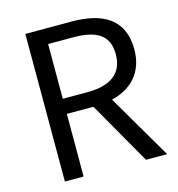

<svg xmlns="http://www.w3.org/2000/svg" viewBox="-109 -827 852 921"><g transform="rotate(-15 317.5 -366.5)"><path d="M193 -658H316C431 -658 494 -624 494 -527C494 -432 431 -386 316 -386H193ZM608 0 420 -321C520 -345 586 -413 586 -527C586 -680 479 -733 330 -733H100V0H193V-311H325L503 0Z"/></g></svg>

Font: Noto Sans CJK SC Regular
Style: Regular
Weight: 400
Designer: Ryoko NISHIZUKA (kana & ideographs); Paul D. Hunt (Latin, Greek & Cyrillic); Wenlong ZHANG (bopomofo); Sandoll Communica
Foundry: Adobe Systems Incorporated
Version: Version 1.004;PS 1.004;hotconv 1.0.82;makeotf.lib2.5.63406